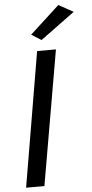

<svg xmlns="http://www.w3.org/2000/svg" viewBox="-66 -1071 533 1108"><g transform="rotate(-5 200.5 -517.0)"><path d="M401 -987 202 -841 145 -877 316 -1034ZM171 -780H280L145 0H39Z"/></g></svg>

Font: Jost* Medium
Style: Italic
Weight: 500
Italic angle: -10°
Version: Version 3.7